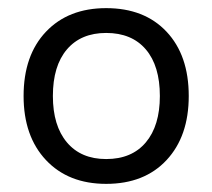

<svg xmlns="http://www.w3.org/2000/svg" viewBox="-20 -758 522 472"><path d="M241 -306Q148 -306 93 -364.5Q38 -423 38 -522Q38 -622 93 -680Q148 -738 241 -738Q335 -738 389.5 -680Q444 -622 444 -522Q444 -423 389.5 -364.5Q335 -306 241 -306ZM241 -367Q304 -367 338.5 -408Q373 -449 373 -522Q373 -596 338.5 -636.5Q304 -677 241 -677Q179 -677 144.5 -636.5Q110 -596 110 -522Q110 -449 144.5 -408Q179 -367 241 -367Z"/></svg>

Font: M PLUS 2
Style: Regular
Weight: 400
Designer: Coji Morishita
Foundry: UNDERFOREST DESIGN
Version: Version 1.001